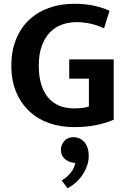

<svg xmlns="http://www.w3.org/2000/svg" viewBox="-20 -661 671 1015"><path d="M371 -641Q430 -641 476 -631Q522 -621 559 -604L530 -511Q495 -528 458 -536Q421 -544 385 -544Q344 -544 307.5 -531Q271 -518 244 -490Q217 -462 201 -418.5Q185 -375 185 -314Q185 -205 233.5 -146.5Q282 -88 372 -88Q424 -88 450 -98V-245H346V-347H581V-28Q542 -11 490 0Q438 11 371 11Q301 11 240.5 -10Q180 -31 135.5 -72.5Q91 -114 65.5 -174.5Q40 -235 40 -314Q40 -393 65.5 -454.5Q91 -516 135 -557Q179 -598 239.5 -619.5Q300 -641 371 -641ZM361 198Q336 193 319 175.5Q302 158 302 131Q302 105 320 84.5Q338 64 370 64Q383 64 397 69.5Q411 75 422.5 86.5Q434 98 441.5 117Q449 136 449 163Q449 191 439.5 217Q430 243 414.5 265.5Q399 288 379 305.5Q359 323 337 334L306 293Q332 278 352.5 253.5Q373 229 378 201Z"/></svg>

Font: Mukta Malar
Style: Bold
Weight: 700
Designer: Aadarsh Rajan, Girish Dalvi, Yashodeep Gholap
Foundry: Ek Type
Version: Version 2.538;PS 1.000;hotconv 16.6.51;makeotf.lib2.5.65220;